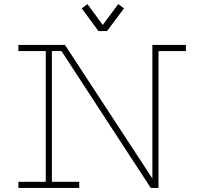

<svg xmlns="http://www.w3.org/2000/svg" viewBox="-20 -920 1000 940"><path d="M504 -768 587 -879 559 -900 483 -798 408 -900 380 -879 462 -768ZM890 -700H726V-46L298 -700H70V-670H204V-30H70V0H368V-30H234V-670H281L718 0H756V-670H890Z"/></svg>

Font: Space Cowgirl Thin
Style: Regular
Weight: 100
Designer: Valery Marier
Foundry: Valery Marier
Version: Version 1.000;hotconv 1.0.109;makeotfexe 2.5.65596